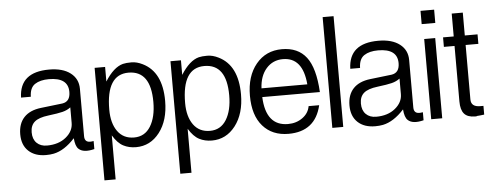

<svg xmlns="http://www.w3.org/2000/svg" viewBox="-52 -760 2737 1070"><g transform="rotate(-5 1317.0 -225.0)"><path d="M337.9 -247.1Q318.8 -232.4 292.7 -225.8Q266.6 -219.2 212.4 -212.6Q158.2 -206.1 134.8 -185.8Q111.3 -165.5 111.3 -127.2Q111.3 -88.9 132.8 -67.6Q154.3 -46.4 189.9 -46.4Q255.4 -46.4 296.6 -80.1Q337.9 -113.8 337.9 -160.2ZM451.2 -3.9Q389.6 11.7 362.8 -13.7Q345.7 -29.3 342.3 -74.2Q284.2 -10.3 223.6 2Q204.1 5.9 180.2 5.9Q118.7 5.9 82.8 -27.8Q46.9 -61.5 46.9 -121.3Q46.9 -181.2 79.6 -216.1Q112.3 -251 174.8 -258.3L295.9 -272.5Q340.3 -279.3 340.3 -333.5Q340.3 -414.1 232.4 -414.1Q183.6 -414.1 154.3 -394.8Q125 -375.5 124 -325.2H69.3Q73.2 -467.3 238.3 -467.3Q314.5 -467.3 357.4 -434.3Q400.4 -401.4 400.4 -345.7V-80.1Q400.4 -46.9 431.2 -46.9Q431.2 -46.9 436 -46.9Q440.9 -46.9 451.2 -48.8Z M553.2 -215.3Q553.2 -139.2 585.7 -94Q618.2 -48.8 678 -48.8Q737.8 -48.8 769.8 -100.3Q801.8 -151.9 801.8 -236.8Q801.8 -411.6 677.5 -411.6Q553.2 -411.6 553.2 -215.3ZM684.1 5.9Q644.5 5.9 613 -10.5Q581.5 -26.9 554.7 -71.3V174.8H492.2V-454.6H550.8V-373Q598.6 -449.2 651.4 -462.9Q668.9 -467.3 699 -467.3Q729 -467.3 761.2 -451.2Q867.7 -398.9 867.7 -236.8Q867.7 -128.4 815.9 -61Q764.2 5.9 684.1 5.9Z M977.5 -215.3Q977.5 -139.2 1010 -94Q1042.5 -48.8 1102.3 -48.8Q1162.1 -48.8 1194.1 -100.3Q1226.1 -151.9 1226.1 -236.8Q1226.1 -411.6 1101.8 -411.6Q977.5 -411.6 977.5 -215.3ZM1108.4 5.9Q1068.8 5.9 1037.4 -10.5Q1005.9 -26.9 979 -71.3V174.8H916.5V-454.6H975.1V-373Q1022.9 -449.2 1075.7 -462.9Q1093.3 -467.3 1123.3 -467.3Q1153.3 -467.3 1185.5 -451.2Q1292 -398.9 1292 -236.8Q1292 -128.4 1240.2 -61Q1188.5 5.9 1108.4 5.9Z M1665 -259.8Q1652.3 -411.6 1541.5 -411.6Q1484.9 -411.6 1448.5 -370.4Q1412.1 -329.1 1408.7 -259.8ZM1720.7 -138.2Q1687 5.9 1537.1 5.9Q1446.3 5.9 1393.6 -54.2Q1340.8 -114.3 1340.8 -224.1Q1340.8 -334 1395.8 -400.6Q1450.7 -467.3 1540.5 -467.3Q1630.4 -467.3 1677 -406.7Q1723.6 -346.2 1731 -210.9H1408.7Q1415.5 -48.8 1539.1 -48.8Q1585.4 -48.8 1620.1 -73.7Q1654.8 -98.6 1661.6 -138.2Z M1782.7 -5.9V-625.5H1843.8V-5.9Z M2179.7 -247.1Q2160.6 -232.4 2134.5 -225.8Q2108.4 -219.2 2054.2 -212.6Q2000 -206.1 1976.6 -185.8Q1953.1 -165.5 1953.1 -127.2Q1953.1 -88.9 1974.6 -67.6Q1996.1 -46.4 2031.7 -46.4Q2097.2 -46.4 2138.4 -80.1Q2179.7 -113.8 2179.7 -160.2ZM2293 -3.9Q2231.4 11.7 2204.6 -13.7Q2187.5 -29.3 2184.1 -74.2Q2126 -10.3 2065.4 2Q2045.9 5.9 2022 5.9Q1960.4 5.9 1924.6 -27.8Q1888.7 -61.5 1888.7 -121.3Q1888.7 -181.2 1921.4 -216.1Q1954.1 -251 2016.6 -258.3L2137.7 -272.5Q2182.1 -279.3 2182.1 -333.5Q2182.1 -414.1 2074.2 -414.1Q2025.4 -414.1 1996.1 -394.8Q1966.8 -375.5 1965.8 -325.2H1911.1Q1915 -467.3 2080.1 -467.3Q2156.2 -467.3 2199.2 -434.3Q2242.2 -401.4 2242.2 -345.7V-80.1Q2242.2 -46.9 2272.9 -46.9Q2272.9 -46.9 2277.8 -46.9Q2282.7 -46.9 2293 -48.8Z M2335.9 -5.9V-454.6H2397.5V-5.9ZM2329.1 -538.6V-612.8H2405.3V-538.6Z M2632.3 -5.9Q2602.5 -2 2593.8 -2Q2587.9 0 2587.4 0Q2587.4 0 2581.1 0Q2539.1 0 2520 -22Q2501 -43.9 2501 -90.8V-401.4H2441.4V-454.6H2501V-582.5H2563V-454.6H2634.3V-401.4H2563V-96.7Q2563 -54.7 2614.3 -54.7H2632.3Z"/></g></svg>

Font: RIT Meera New
Style: Regular
Weight: 400
Designer: Hussain K H
Foundry: RIT
Version: 1.6.2